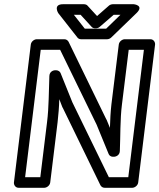

<svg xmlns="http://www.w3.org/2000/svg" viewBox="-20 -865 755 910"><path d="M99 -25 173 -629H265L438 -274L495 -135C498 -127 507 -122 515 -122H519C530 -122 547 -129 548 -149C551 -217 549 -299 558 -370L590 -629H662L588 -25H496L323 -380L267 -519C264 -527 254 -532 246 -532H242C231 -532 215 -525 214 -505C211 -435 212 -357 203 -286L171 -25ZM46 0C45 11 53 25 68 25H190C201 25 216 15 218 0L253 -286C257 -322 260 -357 261 -395L276 -356L277 -355L456 13C460 20 467 25 476 25H607C618 25 633 15 635 0L715 -654C716 -665 708 -679 693 -679H571C560 -679 545 -669 543 -654L508 -370C504 -334 502 -297 501 -259L485 -298L484 -299L305 -667C301 -674 294 -679 285 -679H154C143 -679 128 -669 126 -654ZM519 -795H551L483 -729H382L330 -795H362L414 -738C418 -733 425 -731 430 -731H435C442 -731 449 -734 453 -738ZM515 -845C510 -845 501 -843 496 -838L440 -789L395 -838C392 -842 385 -845 378 -845H279C230 -845 256 -803 256 -803L347 -687C351 -682 357 -679 364 -679H488C494 -679 502 -682 507 -687L627 -803C665 -840 614 -845 614 -845Z"/></svg>

Font: Falling Sky
Style: ExtOuObl
Weight: 400
Designer: Paul D. Hunt
Foundry: Adobe Systems Incorporated
Version: Version 1.02